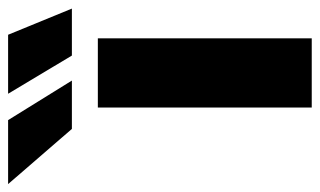

<svg xmlns="http://www.w3.org/2000/svg" viewBox="-314 -606 782 469"><g transform="rotate(-90 76.5 -371.0)"><path d="M48.8 0V-522.5H217.8V0ZM175.8 -585.9 82.5 -741.7H226.6L290.5 -585.9ZM-3.4 -585.9 -138.2 -741.7H18.1L114.7 -585.9Z"/></g></svg>

Font: Inter 28pt ExtraBold
Style: Regular
Weight: 800
Designer: Rasmus Andersson
Foundry: rsms
Version: Version 4.001;git-66647c0bb